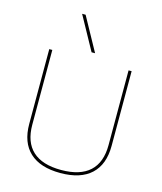

<svg xmlns="http://www.w3.org/2000/svg" viewBox="-143 -1103 1023 1216"><g transform="rotate(15 369.0 -495.0)"><path d="M369 10Q237 10 168 -54Q99 -118 99 -240V-730H119V-240Q119 -126 182 -68Q245 -10 369 -10Q493 -10 556 -68Q619 -126 619 -240V-730H639V-240Q639 -118 570 -54Q501 10 369 10ZM363 -780 242 -1000H265L386 -780Z"/></g></svg>

Font: M PLUS 1 Thin
Style: Regular
Weight: 100
Designer: Coji Morishita
Foundry: UNDERFOREST DESIGN
Version: Version 1.001